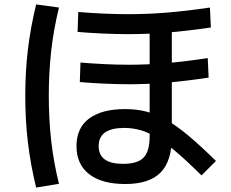

<svg xmlns="http://www.w3.org/2000/svg" viewBox="-20 -792 1040 866"><path d="M545 38Q439 38 382 -6.5Q325 -51 325 -133Q325 -215 382 -257.5Q439 -300 545 -300Q595 -300 639 -289Q683 -278 729 -252Q775 -226 829.5 -180.5Q884 -135 954 -66L889 -1Q825 -64 776.5 -105.5Q728 -147 688.5 -171Q649 -195 613.5 -205Q578 -215 540 -215Q425 -215 425 -133Q425 -53 535 -53Q601 -53 628 -81.5Q655 -110 655 -178V-691H755V-173Q755 -65 704 -13.5Q653 38 545 38ZM558 -638Q501 -638 438.5 -641Q376 -644 330 -648L333 -738Q378 -734 440 -731Q502 -728 559 -728Q644 -728 731 -735Q818 -742 927 -758L931 -668Q822 -652 733 -645Q644 -638 558 -638ZM561 -412Q506 -412 445 -415Q384 -418 340 -422L343 -510Q387 -506 446.5 -503Q506 -500 561 -500Q643 -500 727.5 -507Q812 -514 917 -530L921 -442Q815 -426 729.5 -419Q644 -412 561 -412ZM143 54Q118 -49 106 -148.5Q94 -248 94 -360Q94 -471 106 -570Q118 -669 143 -772L246 -758Q222 -660 211 -563Q200 -466 200 -360Q200 -254 211 -156.5Q222 -59 246 37Z"/></svg>

Font: M PLUS 2 Medium
Style: Regular
Weight: 500
Designer: Coji Morishita
Foundry: UNDERFOREST DESIGN
Version: Version 1.001